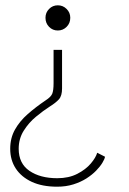

<svg xmlns="http://www.w3.org/2000/svg" viewBox="-20 -693 486 724"><path d="M214 -505V-359.5Q214 -331.5 202.2 -318.5Q190.5 -305.5 168 -291.5Q143 -275.5 115.8 -253Q88.5 -230.5 69.5 -200.2Q50.5 -170 50.5 -132Q50.5 -76.5 91 -48.8Q131.5 -21 196 -21Q239.5 -21 271.5 -37.5Q303.5 -54 322.5 -76.5Q341.5 -99 346.5 -117L376 -102Q374.5 -93 366 -79Q357.5 -65 342.5 -49.5Q327.5 -34 306 -20.2Q284.5 -6.5 256.8 2.2Q229 11 195.5 11Q139.5 11 100 -7.2Q60.5 -25.5 39.5 -57.5Q18.5 -89.5 18.5 -132Q18.5 -172.5 36.5 -204.5Q54.5 -236.5 84.8 -263Q115 -289.5 152 -314.5Q171.5 -327 176.8 -339.2Q182 -351.5 182 -379.5V-505ZM198 -673Q217.5 -673 231.2 -659.2Q245 -645.5 245 -626Q245 -605.5 231.2 -591.8Q217.5 -578 198 -578Q178.5 -578 165 -591.8Q151.5 -605.5 151.5 -626Q151.5 -645.5 165 -659.2Q178.5 -673 198 -673Z"/></svg>

Font: League Spartan Extralight
Style: Regular
Weight: 200
Foundry: The League of Moveable Type
Version: Version 2.300; ttfautohint (v1.8.3)